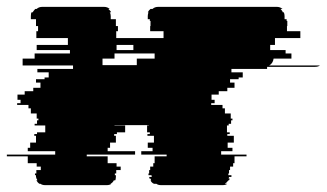

<svg xmlns="http://www.w3.org/2000/svg" viewBox="-60 -540 953 560"><path d="M725 -349H873Q868 -345 858 -345H719V-339H615V-329H648V-314H636V-309H611V-299H624V-284H603V-274H578V-264H557V-249H566V-239H556V-234H589V-224H596V-209H613V-194H618V-189H614V-179H607V-174H602V-154H610V-149H603V-144H622V-124H604V-109H618V-99H585V-89H659V-84H624V-64H620V-54H611V-44H608V-34H606V-29H615V-24H608Q608 -23 607.5 -22Q607 -21 607 -19H610L608 -14H606Q604 -11 601.5 -8.5Q599 -6 596 -4H603Q598 0 589 0H410Q401 0 396 -4H389Q382 -7 379 -14H381Q381 -15 379 -19H376Q376 -21 375.5 -22Q375 -23 375 -24H383Q382 -25 382 -27V-29H373V-34H375V-44H378V-54H387V-64H391V-84H426V-89H352V-99H385V-109H371V-124H389V-144H370V-149H377V-154H369V-174H374V-175H274V-174H305V-154H281V-149H273V-144H278V-124H261V-109H254V-99H334V-89H193V-84H254V-64H280V-54H292V-44H279V-34H275V-29H278V-24Q278 -21 277 -19H278L276 -14H272Q269 -7 262 -4H265Q260 0 251 0H72Q63 0 58 -4H55Q50 -7 46 -14H49Q49 -15 47 -19H46Q46 -22 45 -24V-29H42V-34H46V-44H59V-54H47V-64H21V-84H-40V-89H101V-99H21V-109H28V-124H45V-144H40V-149H48V-154H72V-174H41V-179H48V-189H52V-194H47V-209H30V-224H23V-234H-10V-239H0V-249H-9V-264H12V-274H37V-284H58V-299H45V-309H70V-314H82V-329H49V-339H153V-349H6V-369H41V-384H144V-394H47V-409H138V-429H46V-449H51V-464H45V-484H30V-493Q30 -501 32 -504H35Q37 -507 39 -509.5Q41 -512 43 -514H47Q53 -520 64 -520H243Q253 -520 260 -514H256Q258 -512 260.5 -509.5Q263 -507 264 -504H260Q263 -500 263 -493V-484H278V-464H284V-449H279V-429H417V-449H378V-464H379V-479H377V-484H371V-493Q371 -498 373 -504H371Q374 -510 379 -514H385Q391 -520 402 -520H747Q757 -520 764 -514H758Q760 -512 762 -509.5Q764 -507 765 -504H768Q770 -498 770 -493V-484H776V-479H778V-464H777V-449H816V-429H742V-409H728V-394H773V-384H790V-369H738Q736 -355 725 -349ZM280 -409V-394H329V-409ZM274 -369H239V-350H339V-369H391V-384H274Z"/></svg>

Font: Rubik Glitch
Style: Regular
Weight: 400
Designer: Hubert and Fischer, NaN
Foundry: Hubert and Fischer, NaN
Version: Version 2.200